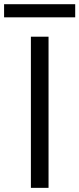

<svg xmlns="http://www.w3.org/2000/svg" viewBox="-65 -906 383 926"><path d="M84 -729H169.1V0H84ZM-45.3 -885.7H297.7V-822.4H-45.3Z"/></svg>

Font: Mona Sans VF XLt
Style: Regular
Weight: 200
Designer: Deni Anggara
Foundry: GitHub
Version: Version 2.000;Glyphs 3.2.3 (3260)